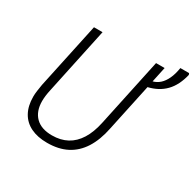

<svg xmlns="http://www.w3.org/2000/svg" viewBox="-166 -937 1139 1125"><g transform="rotate(30 403.5 -375.0)"><path d="M286 10Q221 10 175 -12.5Q129 -35 105 -78.5Q81 -122 81 -184Q81 -202 84 -224Q87 -246 91 -269L186 -714H244L149 -267Q144 -245 141.5 -225Q139 -205 139 -188Q139 -119 177.5 -80.5Q216 -42 289 -42Q347 -42 390.5 -65.5Q434 -89 463.5 -136Q493 -183 508 -254L606 -714H664L642 -611Q668 -618 688 -636Q708 -654 722.5 -685Q737 -716 744 -760H803L807 -750Q798 -712 782.5 -681Q767 -650 745 -627.5Q723 -605 695 -590Q667 -575 633 -567L565 -248Q548 -163 511.5 -105.5Q475 -48 419 -19Q363 10 286 10Z"/></g></svg>

Font: Noto Sans Display Light
Style: Italic
Weight: 300
Italic angle: -12°
Designer: Monotype Design Team
Foundry: Monotype Imaging Inc.
Version: Version 2.003